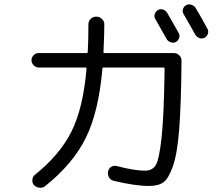

<svg xmlns="http://www.w3.org/2000/svg" viewBox="-20 -858 1040 896"><path d="M759.8 -798.8Q794.9 -738.3 814.5 -703.1Q820.3 -692.4 815.9 -680.2Q811.5 -668 800.8 -662.1Q790 -656.2 776.9 -660.6Q763.7 -665 757.8 -675.8Q727.5 -729.5 705.1 -768.6Q698.2 -779.3 702.1 -792Q706.1 -804.7 716.8 -811Q727.5 -817.4 740.2 -813.5Q752.9 -809.6 759.8 -798.8ZM848.6 -834Q860.4 -839.8 873 -835.9Q885.7 -832 892.6 -821.3Q918.9 -778.3 948.2 -723.6Q954.1 -712.9 950.2 -700.7Q946.3 -688.5 934.6 -681.6Q922.9 -675.8 910.6 -680.2Q898.4 -684.6 890.6 -697.3Q871.1 -733.4 836.9 -792Q830.1 -802.7 834 -815.4Q837.9 -828.1 848.6 -834ZM160.2 -543Q147.5 -543 137.2 -553.2Q127 -563.5 127 -577.1Q127 -589.8 136.7 -600.1Q146.5 -610.4 160.2 -610.4H383.8Q389.6 -610.4 389.6 -616.2Q392.6 -675.8 392.6 -745.1Q392.6 -759.8 403.3 -770Q414.1 -780.3 428.7 -780.3H430.7Q444.3 -780.3 455.6 -769.5Q466.8 -758.8 466.8 -745.1Q466.8 -696.3 462.9 -614.3Q462.9 -610.4 467.8 -610.4H791Q805.7 -610.4 816.4 -600.1Q827.1 -589.8 827.1 -575.2V-567.4Q825.2 -372.1 816.4 -256.8Q807.6 -141.6 787.1 -83Q766.6 -24.4 742.7 -7.3Q718.8 9.8 674.8 9.8Q610.4 9.8 508.8 -14.6Q495.1 -18.6 488.3 -31.2Q481.4 -43.9 484.4 -58.1Q487.3 -72.3 499.5 -79.6Q511.7 -86.9 525.4 -83Q607.4 -61.5 657.2 -61.5Q690.4 -61.5 706.5 -86.9Q722.7 -112.3 733.9 -214.8Q745.1 -317.4 748 -528.3V-538.1Q748 -543 743.2 -543H462.9Q458 -543 458 -538.1Q440.4 -335 379.9 -213.4Q319.3 -91.8 190.4 10.7Q179.7 19.5 164.6 18.1Q149.4 16.6 138.7 5.9Q129.9 -3.9 130.9 -18.6Q131.8 -33.2 142.6 -42Q258.8 -134.8 313.5 -244.1Q368.2 -353.5 383.8 -537.1Q383.8 -543 379.9 -543Z"/></svg>

Font: Rounded-L Mgen+ 2m regular
Style: Regular
Weight: 400
Designer: [Source Han Sans]
Ryoko NISHIZUKA  (kana & ideographs); Paul D. Hunt (Latin, Greek & Cyrillic); Wenlong ZHANG  (bopomofo
Version: Version 1.059.20150602